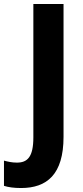

<svg xmlns="http://www.w3.org/2000/svg" viewBox="-88 -734 419 967"><path d="M18 213C148 213 232 145 232 -45V-714H80V-42C80 57 50 85 -3 85C-28 85 -49 80 -68 75V202C-46 209 -18 213 18 213Z"/></svg>

Font: Noto Sans Armenian SemiCondensed Medium
Style: Regular
Weight: 500
Width: 4
Designer: Monotype Design Team
Foundry: Monotype Imaging Inc.
Version: Version 2.008